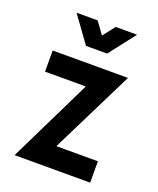

<svg xmlns="http://www.w3.org/2000/svg" viewBox="-120 -697 631 769"><g transform="rotate(20 195.5 -312.5)"><path d="M35 -448H356L180 -93H357V-2H35L209 -358H35ZM154 -511 73 -623H163L200 -572L240 -623H331L244 -511Z"/></g></svg>

Font: Fundamental  Brigade
Style: Regular
Weight: 400
Designer: Peter Wiegel, original typeface by Arno Drescher 1935
Foundry: Peter Wiegel
Version: Version 0.000 2012 initial release